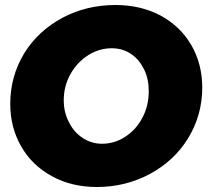

<svg xmlns="http://www.w3.org/2000/svg" viewBox="-20 -734 873 768"><path d="M622 -672C569 -700 509 -714 442 -714C365 -714 294 -697 230 -663C165 -628 114 -581 77 -521C40 -460 21 -393 21 -319C21 -255 36 -198 65 -148C94 -97 135 -58 188 -29C241 0 301 14 368 14C445 14 516 -4 581 -39C645 -74 696 -121 733 -182C770 -243 789 -310 789 -384C789 -447 774 -504 745 -554C716 -604 675 -643 622 -672ZM334 -514C363 -532 394 -541 427 -541C455 -541 480 -534 503 -519C526 -504 543 -483 556 -457C569 -431 575 -402 575 -370C575 -331 567 -296 550 -264C533 -231 510 -206 481 -187C452 -168 421 -159 388 -159C360 -159 334 -167 311 -182C288 -197 269 -218 256 -245C242 -271 235 -300 235 -333C235 -371 244 -406 262 -438C280 -470 304 -495 334 -514Z"/></svg>

Font: Argentum Sans ExtraBold
Style: Italic
Weight: 800
Italic angle: -11.3°
Designer: Julieta Ulanovsky
Foundry: Julieta Ulanovsky
Version: Version 5.001;February 15, 2019;FontCreator 11.5.0.2425 64-b